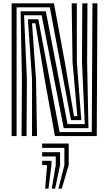

<svg xmlns="http://www.w3.org/2000/svg" viewBox="-20 -820 657 1157"><path d="M50 0V-800H305L370.2 -447.8L426 -120H446L417 -447L412 -800H443V-447L470 -96H408L280 -776H80V0ZM110 0 112 -343.2 104 -752H256L387 -72H491L474 -447L476 -800H507L505 -447L513 -48H364L231 -728H125L142 -343.2L140 0ZM173 0V-343.2L148 -704H211L339 -24H533L537 -800H567L563 0H311L248.5 -346.2L193 -680H173L197 -343.2L203 0ZM332 317 368 175V71H234V45H394V175L352 317ZM252 317 264 175H234V149H290V175L272 317ZM292 317 316 175V123H234V97H342V175L312 317Z"/></svg>

Font: Big Shoulders Inline Text Thin Black
Style: Regular
Weight: 900
Version: Version 2.002